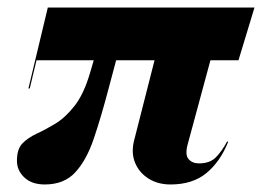

<svg xmlns="http://www.w3.org/2000/svg" viewBox="-20 -480 696 510"><path d="M99 10Q64.5 10 44.8 -8.5Q25 -27 25 -53Q25 -84 39.5 -99Q54 -114 77.2 -124.8Q100.5 -135.5 127 -151.5Q153.5 -167.5 178.2 -199Q203 -230.5 220 -289L229 -320H77L59 -245H55.5L107 -460H656L613.5 -320H539L478.5 -96.5Q471 -69 480.8 -57.5Q490.5 -46 508.5 -46Q537.5 -46 553.5 -62.2Q569.5 -78.5 583.5 -104.5L586 -103Q565 -50.5 528.2 -20.2Q491.5 10 433 10Q399.5 10 374.8 -5.5Q350 -21 339 -47.2Q328 -73.5 336 -106L390.5 -320H288.5L268 -243Q248.5 -169 229.2 -112Q210 -55 180.2 -22.5Q150.5 10 99 10Z"/></svg>

Font: Bodoni* 48pt
Style: Bold Italic
Weight: 700
Italic angle: -13°
Version: Version 2.3